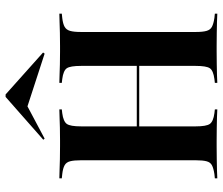

<svg xmlns="http://www.w3.org/2000/svg" viewBox="-76 -730 805 694"><g transform="rotate(-90 327.0 -382.5)"><path d="M95.2 -369.4V-492.7Q95.2 -518.5 91.5 -532.3Q87.9 -546 77 -552Q66.1 -558.1 45.2 -560.5L29.8 -562.1V-571Q41.9 -571 59.3 -570.2Q76.6 -569.4 98.8 -569Q121 -568.5 146 -568.5H156.5H166.9Q191.9 -568.5 212.9 -569Q233.9 -569.4 250.8 -570.2Q267.7 -571 279 -571V-562.1L265.3 -560.5Q235.5 -556.5 226.6 -544Q217.7 -531.5 217.7 -492.7V-369.4ZM436.3 -201.6V-492.7Q436.3 -531.5 427.8 -544Q419.4 -556.5 388.7 -560.5L375 -562.1V-571Q387.1 -571 403.6 -570.2Q420.2 -569.4 441.9 -569Q463.7 -568.5 487.9 -568.5H498.4H508.9Q533.9 -568.5 555.6 -569Q577.4 -569.4 595.2 -570.2Q612.9 -571 625 -571V-562.1L609.7 -560.5Q588.7 -558.1 577.8 -552Q566.9 -546 562.9 -532.3Q558.9 -518.5 558.9 -492.7V-201.6ZM146 -2.4Q121 -2.4 98.8 -2Q76.6 -1.6 59.3 -1.2Q41.9 -0.8 29.8 0V-8.9L45.2 -10.5Q66.1 -13.7 77 -19.4Q87.9 -25 91.5 -38.7Q95.2 -52.4 95.2 -78.2V-369.4H217.7V-78.2Q217.7 -39.5 226.6 -27Q235.5 -14.5 265.3 -10.5L279 -8.9V0Q267.7 -0.8 250.8 -1.2Q233.9 -1.6 212.9 -2Q191.9 -2.4 166.9 -2.4H156.5ZM167.7 -282.3V-291.1H486.3V-282.3ZM487.9 -2.4Q463.7 -2.4 441.9 -2Q420.2 -1.6 403.6 -1.2Q387.1 -0.8 375 0V-8.9L388.7 -10.5Q419.4 -14.5 427.8 -27Q436.3 -39.5 436.3 -78.2V-201.6H558.9V-78.2Q558.9 -52.4 562.9 -38.7Q566.9 -25 577.8 -19.4Q588.7 -13.7 609.7 -10.5L625 -8.9V0Q612.9 -0.8 595.2 -1.2Q577.4 -1.6 555.6 -2Q533.9 -2.4 508.9 -2.4H498.4ZM173.4 -624.2 169.4 -629 324.2 -765.3H333.1L484.7 -629.8L480.6 -624.2L267.7 -693.5L329.8 -707.3Z"/></g></svg>

Font: Playfair 144pt SemiCondensed
Style: Bold
Weight: 700
Width: 4
Designer: Claus Eggers Sørensen
Foundry: Claus Eggers Sørensen
Version: Version 2.203